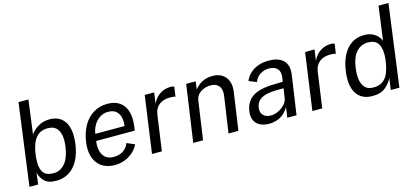

<svg xmlns="http://www.w3.org/2000/svg" viewBox="-63 -1227 3695 1711"><g transform="rotate(-15 1785.0 -372.0)"><path d="M137.5 -107.5 124 0H44L145 -754.5H236.5L195 -441.5Q208 -462 232 -483.2Q256 -504.5 291.8 -519.8Q327.5 -535 371 -535Q452.5 -535 497.8 -483Q543 -431 543 -331.5Q543 -300.5 538.5 -265Q527.5 -181.5 495.5 -119.5Q463.5 -57.5 411.5 -23.8Q359.5 10 291 10Q214.5 10 180.2 -26.5Q146 -63 137.5 -107.5ZM166.5 -196Q166.5 -125.5 194.8 -93.5Q223 -61.5 284 -61.5Q347 -61.5 390.5 -113Q434 -164.5 447.5 -269Q451 -295 451 -321Q451 -389.5 421.8 -426Q392.5 -462.5 335.5 -462.5Q264 -462.5 224.8 -413.5Q185.5 -364.5 172 -269Q166.5 -226.5 166.5 -196Z M904 -535Q994.5 -535 1042 -482.5Q1089.5 -430 1089.5 -336Q1089.5 -307.5 1085 -275L1080 -241H724Q720.5 -215.5 720.5 -199Q720.5 -137 751 -99.8Q781.5 -62.5 841 -62.5Q889.5 -62.5 926.5 -86.2Q963.5 -110 979.5 -153.5L1052 -122Q1031 -80 996 -50.2Q961 -20.5 918.5 -5.2Q876 10 831.5 10Q770 10 724.8 -15Q679.5 -40 655 -87.5Q630.5 -135 630.5 -200.5Q630.5 -227.5 635 -257.5Q647 -340.5 683 -403.2Q719 -466 775.8 -500.5Q832.5 -535 904 -535ZM1002.5 -304Q1005.5 -323 1005.5 -340.5Q1005.5 -397.5 977.2 -431Q949 -464.5 893 -464.5Q849 -464.5 814.8 -441.5Q780.5 -418.5 759.5 -381.8Q738.5 -345 733 -304Z M1248 -525H1335L1321 -424Q1346 -478.5 1390.2 -506.8Q1434.5 -535 1484.5 -535Q1510.5 -535 1521.5 -528.5L1508.5 -438Q1503 -441.5 1492.5 -443Q1482 -444.5 1472.5 -444.5Q1467 -445 1456.5 -445Q1398.5 -445 1359.2 -415.5Q1320 -386 1311.5 -327L1265.5 0H1174.5Z M1630.5 -525H1718L1708.5 -452Q1736 -488.5 1777.5 -510.5Q1819 -532.5 1875 -532.5Q1918 -532.5 1952 -515.2Q1986 -498 2005.2 -464Q2024.5 -430 2024.5 -382Q2024.5 -364.5 2021.5 -345L1971.5 0H1880.5L1929.5 -336Q1931.5 -348 1931.5 -361.5Q1931.5 -406.5 1906.5 -431Q1881.5 -455.5 1838.5 -455.5Q1804 -455.5 1773.2 -444Q1742.5 -432.5 1721.8 -409.2Q1701 -386 1696.5 -353L1645.5 0H1555Z M2379 -318 2466.5 -320.5 2472.5 -361.5Q2474 -372 2474 -381.5Q2474 -422 2447.8 -444.2Q2421.5 -466.5 2375.5 -466.5Q2331.5 -466 2295.2 -443Q2259 -420 2244 -377L2173 -405.5Q2188 -443.5 2218.8 -472.8Q2249.5 -502 2293.5 -518.5Q2337.5 -535 2390 -535Q2475.5 -535 2519.2 -498.5Q2563 -462 2563 -397Q2563 -380.5 2561 -366.5L2508 0H2422.5L2437 -95.5Q2401.5 -37.5 2356 -13.8Q2310.5 10 2253 10Q2186 10 2147.2 -23.5Q2108.5 -57 2108.5 -116.5Q2108.5 -124 2110.5 -142Q2123 -230 2187.2 -272.5Q2251.5 -315 2379 -318ZM2198.5 -136.5Q2198.5 -99 2223 -78Q2247.5 -57 2289.5 -57Q2322 -57 2357 -73.8Q2392 -90.5 2416.5 -117.2Q2441 -144 2445 -172.5L2458 -262.5L2385.5 -261.5Q2298.5 -259.5 2253.2 -233.8Q2208 -208 2199.5 -151Q2198.5 -141 2198.5 -136.5Z M2727.5 -525H2814.5L2800.5 -424Q2825.5 -478.5 2869.8 -506.8Q2914 -535 2964 -535Q2990 -535 3001 -528.5L2988 -438Q2982.5 -441.5 2972 -443Q2961.5 -444.5 2952 -444.5Q2946.5 -445 2936 -445Q2878 -445 2838.8 -415.5Q2799.5 -386 2791 -327L2745 0H2654Z M3028.5 -197.5Q3028.5 -225 3033.5 -265Q3044.5 -347.5 3075.8 -408.2Q3107 -469 3157 -502Q3207 -535 3273.5 -535Q3317 -535 3348.8 -519.8Q3380.5 -504.5 3399 -483.2Q3417.5 -462 3424.5 -441.5L3466.5 -754.5H3558L3457 0H3377.5L3392.5 -107.5Q3372 -63 3328.2 -26.5Q3284.5 10 3208 10Q3122.5 10 3075.5 -43.2Q3028.5 -96.5 3028.5 -197.5ZM3121.5 -208.5Q3121.5 -137.5 3150 -99.5Q3178.5 -61.5 3234 -61.5Q3284.5 -61.5 3317.8 -82.8Q3351 -104 3371.2 -149.5Q3391.5 -195 3401.5 -269Q3405 -296.5 3405 -324Q3405 -392.5 3377.2 -427.5Q3349.5 -462.5 3289 -462.5Q3225.5 -462.5 3182 -414.5Q3138.5 -366.5 3126 -269Q3121.5 -237 3121.5 -208.5Z"/></g></svg>

Font: 1883 Sans
Style: Italic
Weight: 400
Italic angle: -8°
Designer: 1883 Sans project is a fork of Public Sans.
Version: Version 1.009